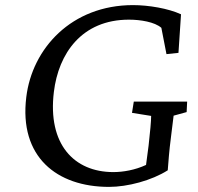

<svg xmlns="http://www.w3.org/2000/svg" viewBox="-20 -721 777 752"><path d="M407 11C480 11 574 -14 637 -54C640 -91 642 -125 650 -187L660 -268L711 -282L713 -323H504L497 -279L572 -267C572 -247 568 -204 562 -151L552 -75C509 -55 462 -47 424 -47C270 -47 166 -156 191 -361C209 -511 300 -644 485 -644C530 -644 586 -635 612 -612L632 -509L679 -514L689 -665C639 -688 562 -701 501 -701C260 -701 106 -531 83 -341C54 -107 202 11 407 11Z"/></svg>

Font: TPK Tissa Web
Style: Italic
Weight: 400
Italic angle: -7°
Designer: Jacques Le Bailly, Suppakit Chalermlarp | Katatrad Co.,Ltd.
Foundry: Jacques Le Bailly, Cadson Demak Co.,Ltd.
Version: Version 5.000;Glyphs 3.1.2 (3151)